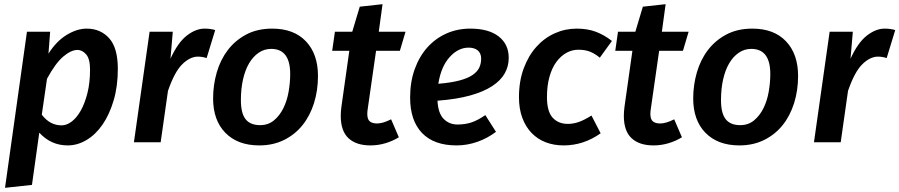

<svg xmlns="http://www.w3.org/2000/svg" viewBox="-20 -681 4305 919"><path d="M304 15Q224 15 168 -46L133 204L4 218L109 -529H220L212 -424Q249 -483 298.5 -513.5Q348 -544 395 -544Q461 -544 502.5 -498Q544 -452 544 -351Q544 -268 524 -200.5Q504 -133 471 -85Q438 -37 394.5 -11Q351 15 304 15ZM275 -81Q299 -81 323 -99Q347 -117 366.5 -151.5Q386 -186 398.5 -235.5Q411 -285 411 -348Q411 -399 392.5 -420.5Q374 -442 351 -442Q320 -442 282.5 -410Q245 -378 205 -304L180 -132Q201 -105 224.5 -93Q248 -81 275 -81Z M969 -403Q949 -410 926 -410Q888 -409 851.5 -372.5Q815 -336 784 -246L749 0H621L696 -529H807L796 -400Q831 -477 874 -510.5Q917 -544 959 -544Q988 -544 1010 -537Z M1283 -544Q1387 -544 1444.5 -483Q1502 -422 1502 -318Q1502 -248 1483 -187.5Q1464 -127 1428 -82Q1392 -37 1339.5 -11Q1287 15 1221 15Q1118 15 1059 -45Q1000 -105 1000 -210Q1000 -274 1017.5 -334.5Q1035 -395 1070.5 -441.5Q1106 -488 1159 -516Q1212 -544 1283 -544ZM1278 -447Q1245 -447 1218 -428.5Q1191 -410 1172 -377.5Q1153 -345 1143 -300Q1133 -255 1133 -202Q1133 -139 1155.5 -110.5Q1178 -82 1225 -82Q1264 -82 1291.5 -105Q1319 -128 1336.5 -163.5Q1354 -199 1361.5 -242.5Q1369 -286 1369 -327Q1369 -447 1278 -447Z M1889 -24Q1860 -6 1825 4.5Q1790 15 1753 15Q1685 15 1648 -19.5Q1611 -54 1611 -126Q1611 -146 1614 -169L1652 -438H1570L1583 -529H1666L1702 -649L1811 -661L1793 -529H1921L1894 -438H1780L1740 -159Q1739 -153 1738.5 -147Q1738 -141 1738 -136Q1738 -110 1750 -100Q1762 -90 1785 -90Q1813 -90 1852 -110Z M2415 -404Q2415 -364 2396 -330Q2377 -296 2336 -269Q2295 -242 2230.5 -224Q2166 -206 2074 -199Q2077 -139 2103.5 -112Q2130 -85 2170 -85Q2205 -85 2235 -94.5Q2265 -104 2303 -130L2354 -50Q2313 -19 2264.5 -2Q2216 15 2165 15Q2057 15 2000 -44.5Q1943 -104 1943 -214Q1943 -289 1965 -350Q1987 -411 2025.5 -454Q2064 -497 2116.5 -520.5Q2169 -544 2231 -544Q2319 -544 2367 -506.5Q2415 -469 2415 -404ZM2223 -453Q2173 -453 2132 -407.5Q2091 -362 2078 -280Q2138 -285 2178 -295.5Q2218 -306 2241 -321.5Q2264 -337 2273.5 -356.5Q2283 -376 2283 -400Q2283 -426 2267 -439.5Q2251 -453 2223 -453Z M2698 -88Q2724 -88 2750 -97Q2776 -106 2811 -128L2855 -43Q2773 15 2678 15Q2631 15 2592 0Q2553 -15 2524.5 -44.5Q2496 -74 2480 -117Q2464 -160 2464 -216Q2464 -292 2486.5 -353Q2509 -414 2547 -456.5Q2585 -499 2635 -521.5Q2685 -544 2740 -544Q2792 -544 2832 -529Q2872 -514 2909 -485L2851 -405Q2825 -426 2802 -434.5Q2779 -443 2748 -443Q2718 -443 2691 -428Q2664 -413 2643 -384.5Q2622 -356 2610 -313.5Q2598 -271 2598 -216Q2598 -148 2625 -118Q2652 -88 2698 -88Z M3244 -24Q3215 -6 3180 4.5Q3145 15 3108 15Q3040 15 3003 -19.5Q2966 -54 2966 -126Q2966 -146 2969 -169L3007 -438H2925L2938 -529H3021L3057 -649L3166 -661L3148 -529H3276L3249 -438H3135L3095 -159Q3094 -153 3093.5 -147Q3093 -141 3093 -136Q3093 -110 3105 -100Q3117 -90 3140 -90Q3168 -90 3207 -110Z M3581 -544Q3685 -544 3742.5 -483Q3800 -422 3800 -318Q3800 -248 3781 -187.5Q3762 -127 3726 -82Q3690 -37 3637.5 -11Q3585 15 3519 15Q3416 15 3357 -45Q3298 -105 3298 -210Q3298 -274 3315.5 -334.5Q3333 -395 3368.5 -441.5Q3404 -488 3457 -516Q3510 -544 3581 -544ZM3576 -447Q3543 -447 3516 -428.5Q3489 -410 3470 -377.5Q3451 -345 3441 -300Q3431 -255 3431 -202Q3431 -139 3453.5 -110.5Q3476 -82 3523 -82Q3562 -82 3589.5 -105Q3617 -128 3634.5 -163.5Q3652 -199 3659.5 -242.5Q3667 -286 3667 -327Q3667 -447 3576 -447Z M4224 -403Q4204 -410 4181 -410Q4143 -409 4106.5 -372.5Q4070 -336 4039 -246L4004 0H3876L3951 -529H4062L4051 -400Q4086 -477 4129 -510.5Q4172 -544 4214 -544Q4243 -544 4265 -537Z"/></svg>

Font: Xgbmvzvtohvqztyvzapvmeyoton
Style: Regular
Weight: 500
Italic angle: -8°
Designer: Carrois Corporate & Edenspiekermann
Foundry: Carrois Corporate GbR & Edenspiekermann AG
Version: Version 2.001